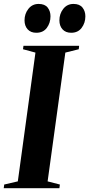

<svg xmlns="http://www.w3.org/2000/svg" viewBox="-40 -982 466 1002"><path d="M-20.5 0 -18 -19 53 -35.5 145 -707.5 80 -725 82.5 -743H373L371 -725L301 -707.5L208.5 -35.5L272.5 -19L270 0ZM149.5 -811Q120.5 -811 104.2 -829Q88 -847 88 -876Q88 -910 108.2 -935.8Q128.5 -961.5 161.5 -961.5Q194 -961.5 208.8 -942.5Q223.5 -923.5 223.5 -897Q223.5 -862.5 204.5 -836.8Q185.5 -811 149.5 -811ZM331.5 -811Q302.5 -811 286.2 -829Q270 -847 270 -876Q270 -910 290.2 -935.8Q310.5 -961.5 343.5 -961.5Q375.5 -961.5 390.5 -942.5Q405.5 -923.5 405.5 -897Q405.5 -862.5 386.2 -836.8Q367 -811 331.5 -811Z"/></svg>

Font: Merriweather 144pt
Style: Bold Italic
Weight: 700
Italic angle: -7.8°
Version: Version 2.101